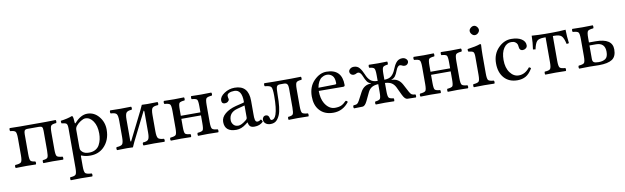

<svg xmlns="http://www.w3.org/2000/svg" viewBox="-49 -1237 6705 2061"><g transform="rotate(-10 3303.0 -206.5)"><path d="M437 -429.2Q484.9 -429.2 544.9 -431.2Q549.8 -426.3 549.8 -414.1Q549.8 -401.9 544.9 -397.9Q501 -395 489 -380.6Q477.1 -366.2 477.1 -307.1V-122.1Q477.1 -62 489 -48.1Q501 -34.2 550.8 -30.8Q554.7 -25.9 554.9 -13.9Q555.2 -2 550.8 2Q494.6 0 438 0Q386.2 0 335.9 2Q332 -2.9 332 -14.9Q332 -26.9 335.9 -30.8Q377 -33.7 387.5 -48.3Q397.9 -63 397.9 -122.1V-338.9Q397.9 -369.6 389.9 -379.9Q381.8 -390.1 355 -390.1H233.9Q207 -390.1 199.5 -378.2Q191.9 -366.2 191.9 -338.9V-122.1Q191.9 -63 202.4 -49.1Q212.9 -35.2 252.9 -30.8Q257.8 -25.9 257.8 -13.9Q257.8 -2 252.9 2Q192.9 0 152.8 0Q94.7 0 35.2 2Q30.3 -2 30 -13.9Q29.8 -25.9 35.2 -30.8Q85.9 -33.7 99.4 -48.3Q112.8 -63 112.8 -122.1V-307.1Q112.8 -366.2 100.8 -380.6Q88.9 -395 44.9 -397.9Q40 -401.9 40 -413.8Q40 -425.8 44.9 -431.2Q105 -429.2 152.8 -429.2Z M760.7 -331.1Q744.6 -311 745.1 -287.1V-105Q745.1 -78.6 749.3 -68.8Q753.4 -59.1 769 -44.9Q792.5 -23.9 839.8 -23.9Q879.9 -23.9 908.9 -40.5Q938 -57.1 952.9 -85.4Q967.8 -113.8 974.4 -143.8Q981 -173.8 981 -208Q981 -290 946.5 -341.6Q912.1 -393.1 861.8 -393.1Q840.8 -393.1 810.8 -374.5Q780.8 -356 760.7 -331.1ZM741.7 -368.2Q742.7 -353 752.9 -363.8Q819.8 -439 890.1 -439Q965.3 -439 1016.1 -377.9Q1066.9 -316.9 1066.9 -234.9Q1066.9 -117.7 993.2 -45.9Q934.1 10.3 845.7 9.8Q796.9 9.8 758.8 -5.4Q751 -9.3 748 -8.3Q745.1 -7.3 745.1 2V109.9Q745.1 169.9 758.5 184.1Q772 198.2 827.1 201.2Q832 206.1 832 218Q832 230 827.1 233.9Q761.2 231.9 706.1 231.9Q664.1 231.9 593.8 233.9Q589.8 230 589.8 218Q589.8 206.1 593.8 201.2Q640.6 199.2 653.3 184.6Q666 169.9 666 109.9V-316.9Q666 -358.9 654.5 -369.9Q643.1 -380.9 601.1 -384.8Q595.2 -401.9 599.1 -413.1Q673.3 -422.9 722.2 -441.9Q730 -441.9 733.9 -434.1Q738.8 -422.4 741.7 -368.2Z M1302.7 -63 1458.5 -374.5Q1471.2 -399.9 1484.4 -431.2Q1504.4 -429.2 1544.4 -429.2Q1575.2 -429.2 1655.3 -431.2Q1660.2 -426.3 1660.4 -414.1Q1660.6 -401.9 1655.3 -397.9Q1607.4 -396 1593 -379.4Q1578.6 -362.8 1578.6 -303.2V-126Q1578.6 -65.9 1593 -49.6Q1607.4 -33.2 1655.3 -30.8Q1660.2 -25.9 1660.4 -13.9Q1660.6 -2 1655.3 2Q1577.1 0 1544.4 0Q1473.6 0 1427.7 2Q1422.9 -2 1422.6 -13.9Q1422.4 -25.9 1427.7 -30.8Q1469.7 -32.7 1484.6 -49.8Q1499.5 -66.9 1499.5 -126V-353Q1499.5 -365.2 1492.7 -365.2L1335.9 -52.2Q1318.4 -16.6 1311.5 2Q1289.6 0 1250.5 0Q1217.3 0 1139.6 2Q1134.8 -2 1134.5 -13.9Q1134.3 -25.9 1139.6 -30.8Q1187.5 -32.7 1201.9 -49.3Q1216.3 -65.9 1216.3 -126V-303.2Q1216.3 -363.3 1201.9 -379.6Q1187.5 -396 1139.6 -397.9Q1134.8 -401.9 1134.5 -413.8Q1134.3 -425.8 1139.6 -431.2Q1215.8 -429.2 1250.5 -429.2Q1321.3 -429.2 1367.7 -431.2Q1372.6 -426.3 1372.6 -414.1Q1372.6 -401.9 1367.7 -397.9Q1325.7 -396 1310.5 -378.9Q1295.4 -361.8 1295.4 -303.2V-75.2Q1295.9 -63 1302.7 -63Z M2169.4 -307.1V-122.1Q2169.4 -62 2181.4 -48.1Q2193.4 -34.2 2241.2 -30.8Q2246.1 -25.9 2246.3 -13.9Q2246.6 -2 2241.2 2Q2163.1 0 2130.4 0Q2094.2 0 2022.5 2Q2018.6 -2 2018.6 -13.9Q2018.6 -25.9 2022.5 -30.8Q2069.3 -34.7 2079.8 -47.9Q2090.3 -61 2090.3 -122.1V-209H1876.5V-122.1Q1876.5 -61 1887 -47.6Q1897.5 -34.2 1944.3 -30.8Q1948.2 -25.9 1948.2 -13.9Q1948.2 -2 1944.3 2Q1872.6 0 1837.4 0Q1805.2 0 1725.6 2Q1720.7 -2 1720.5 -13.9Q1720.2 -25.9 1725.6 -30.8Q1773.4 -34.7 1785.4 -48.3Q1797.4 -62 1797.4 -122.1V-307.1Q1797.4 -367.2 1785.4 -381.1Q1773.4 -395 1725.6 -397.9Q1720.7 -401.9 1720.5 -413.8Q1720.2 -425.8 1725.6 -431.2Q1805.7 -429.2 1836.4 -429.2Q1868.7 -429.2 1944.3 -431.2Q1948.2 -426.3 1948.2 -414.1Q1948.2 -401.9 1944.3 -397.9Q1897.5 -394 1887 -381.1Q1876.5 -368.2 1876.5 -307.1V-242.2H2090.3V-307.1Q2090.3 -368.2 2079.8 -381.6Q2069.3 -395 2022.5 -397.9Q2018.6 -401.9 2018.6 -413.8Q2018.6 -425.8 2022.5 -431.2Q2100.6 -429.2 2129.4 -429.2Q2206.5 -429.2 2241.2 -431.2Q2246.1 -426.3 2246.3 -414.1Q2246.6 -401.9 2241.2 -397.9Q2193.4 -394 2181.4 -380.6Q2169.4 -367.2 2169.4 -307.1Z M2569.3 -232.9 2490.2 -211.9Q2395 -188 2395.5 -102.1Q2395.5 -75.2 2413.8 -53Q2432.1 -30.8 2467.3 -30.8Q2501.5 -30.8 2555.2 -75.2Q2569.3 -86.4 2569.3 -101.1ZM2569.3 -47.9H2567.4L2547.4 -32.2Q2493.2 9.8 2438.5 9.8Q2312.5 9.8 2312.5 -98.1Q2312.5 -147.9 2357.9 -186Q2403.3 -224.1 2477.5 -243.2L2563.5 -264.2Q2569.3 -266.1 2569.3 -275.9Q2569.3 -405.8 2488.3 -405.8Q2455.1 -405.8 2431.6 -395.3Q2408.2 -384.8 2408.2 -363.8Q2408.2 -349.6 2410.2 -344.2Q2413.1 -338.4 2413.6 -326.2Q2413.6 -314.9 2399.9 -303.5Q2386.2 -292 2366.2 -292Q2331.1 -292 2331.5 -328.1Q2331.5 -370.1 2383.1 -404.5Q2434.6 -439 2496.6 -439Q2647.5 -439 2647.5 -270V-123Q2647.5 -102.1 2647.9 -90.1Q2648.4 -78.1 2651.4 -64Q2654.3 -49.8 2660.9 -43.9Q2667.5 -38.1 2677.2 -38.1Q2695.3 -38.1 2714.4 -54.2Q2728.5 -46.4 2731.4 -26.9Q2693.4 10.3 2636.2 9.8Q2602.1 9.8 2588.1 -5.1Q2574.2 -20 2569.3 -47.9Z M3150.9 -122.1Q3150.9 -62 3162.8 -48.1Q3174.8 -34.2 3225.1 -30.8Q3229 -25.9 3229 -14.4Q3229 -2.9 3225.1 2Q3168.9 0 3111.8 0Q3060.1 0 3009.8 2Q3005.9 -2.9 3005.9 -14.4Q3005.9 -25.9 3009.8 -30.8Q3050.8 -33.7 3061.3 -48.3Q3071.8 -63 3071.8 -122.1V-332Q3071.8 -360.8 3062.3 -375.5Q3052.7 -390.1 3026.9 -390.1H2981.9Q2954.1 -390.1 2946.5 -369.6Q2939 -349.1 2939 -286.1Q2939 -130.4 2913.1 -67.9Q2895 -25.9 2871.6 -6.8Q2848.1 12.2 2811 12.2Q2777.8 12.2 2757.3 -4.9Q2736.8 -22 2736.8 -45.9Q2736.8 -63 2747.3 -75.4Q2757.8 -87.9 2775.9 -87.9Q2806.6 -87.9 2813 -49.8Q2815.9 -28.8 2832 -28.8Q2860.8 -28.8 2878.9 -78.1Q2900.9 -142.1 2900.9 -278.8Q2900.9 -357.9 2887.9 -376Q2875 -394 2819.8 -397.9Q2814.9 -401.9 2814.9 -413.8Q2814.9 -425.8 2819.8 -431.2Q2879.9 -429.2 2921.9 -429.2H3110.8Q3158.7 -429.2 3218.8 -431.2Q3222.7 -426.3 3222.9 -414.1Q3223.1 -401.9 3218.8 -397.9Q3174.8 -395 3162.8 -380.6Q3150.9 -366.2 3150.9 -307.1Z M3383.8 -282.2 3564.9 -285.2Q3580.1 -285.2 3579.6 -298.8Q3579.6 -356 3555.2 -379.9Q3530.8 -403.8 3496.6 -403.8Q3483.4 -403.8 3470.7 -400.4Q3458 -397 3439.5 -386Q3420.9 -375 3405.8 -348.1Q3390.6 -321.3 3383.8 -282.2ZM3646 -92.8Q3663.1 -91.8 3667 -77.1Q3600.1 9.8 3496.6 9.8Q3397.5 9.8 3343.8 -54.2Q3296.9 -108.4 3296.9 -202.1Q3296.9 -308.1 3360.4 -372.6Q3423.8 -437 3496.6 -437Q3665.5 -437 3665.5 -263.2Q3665.5 -246.1 3647 -246.1L3380.9 -248Q3380.9 -164.1 3412.6 -110.8Q3456.5 -39.1 3522 -39.1Q3564 -39.1 3590.6 -51Q3617.2 -63 3646 -92.8Z M3815.4 0Q3741.2 1 3721.7 2Q3716.8 -2 3716.6 -13.9Q3716.3 -25.9 3721.7 -30.8Q3750.5 -31.7 3762.5 -39.8Q3774.4 -47.9 3787.6 -73.2L3832.5 -158.2Q3870.6 -229 3947.8 -229V-231.9Q3920.9 -238.8 3905.8 -260.5Q3890.6 -282.2 3876.5 -317.9Q3857.4 -367.7 3831.5 -368.2Q3818.4 -368.2 3808.3 -361.1Q3798.3 -354 3778.3 -354Q3762.2 -354 3750.5 -366Q3738.8 -377.9 3738.8 -393.1Q3738.8 -410.2 3755.1 -424.1Q3771.5 -438 3795.4 -438Q3834.5 -438 3857.4 -410.4Q3880.4 -382.8 3899.4 -336.9Q3917.5 -291 3945.1 -267.6Q3972.7 -244.1 4022.5 -244.1V-307.1Q4022.5 -366.2 4011.5 -380.6Q4000.5 -395 3959.5 -397.9Q3954.6 -401.9 3954.6 -413.8Q3954.6 -425.8 3959.5 -431.2Q4005.4 -429.2 4058.6 -429.2Q4110.4 -429.2 4158.7 -431.2Q4162.6 -426.3 4162.6 -414.1Q4162.6 -401.9 4158.7 -397.9Q4117.7 -394 4106.7 -380.1Q4095.7 -366.2 4095.7 -307.1V-244.1Q4145.5 -244.1 4173.1 -267.6Q4200.7 -291 4218.8 -336.9Q4227.5 -357.9 4235.1 -373Q4242.7 -388.2 4255.1 -404.5Q4267.6 -420.9 4284.7 -429.4Q4301.8 -438 4322.8 -438Q4346.7 -438 4363 -424.1Q4379.4 -410.2 4379.4 -393.1Q4379.4 -377.9 4367.4 -366Q4355.5 -354 4339.4 -354Q4320.3 -354 4309.3 -361.1Q4298.3 -368.2 4286.6 -368.2Q4260.7 -368.2 4241.7 -317.9Q4228.5 -281.7 4213.1 -261Q4197.8 -240.2 4170.4 -231.9V-229Q4247.6 -229 4285.6 -158.2L4330.6 -73.2Q4343.8 -48.3 4355.7 -40.3Q4367.7 -32.2 4396.5 -30.8Q4400.4 -25.9 4400.4 -13.9Q4400.4 -2 4396.5 2L4302.7 0Q4276.9 -1 4252.4 -50.8L4209.5 -141.1Q4194.3 -171.9 4168.9 -189Q4143.6 -206.1 4095.7 -209V-122.1Q4095.7 -63 4106.7 -48.6Q4117.7 -34.2 4158.7 -30.8Q4162.6 -25.9 4162.6 -13.9Q4162.6 -2 4158.7 2Q4114.7 0 4059.6 0Q4005.4 0 3959.5 2Q3954.6 -2 3954.6 -13.9Q3954.6 -25.9 3959.5 -30.8Q4000.5 -34.7 4011.5 -48.8Q4022.5 -63 4022.5 -122.1V-209Q3974.6 -206.1 3949 -189Q3923.3 -171.9 3908.7 -141.1L3865.7 -50.8Q3841.3 -1 3815.4 0Z M4891.1 -307.1V-122.1Q4891.1 -62 4903.1 -48.1Q4915 -34.2 4962.9 -30.8Q4967.8 -25.9 4968 -13.9Q4968.3 -2 4962.9 2Q4884.8 0 4852.1 0Q4815.9 0 4744.1 2Q4740.2 -2 4740.2 -13.9Q4740.2 -25.9 4744.1 -30.8Q4791 -34.7 4801.5 -47.9Q4812 -61 4812 -122.1V-209H4598.1V-122.1Q4598.1 -61 4608.6 -47.6Q4619.1 -34.2 4666 -30.8Q4669.9 -25.9 4669.9 -13.9Q4669.9 -2 4666 2Q4594.2 0 4559.1 0Q4526.9 0 4447.3 2Q4442.4 -2 4442.1 -13.9Q4441.9 -25.9 4447.3 -30.8Q4495.1 -34.7 4507.1 -48.3Q4519 -62 4519 -122.1V-307.1Q4519 -367.2 4507.1 -381.1Q4495.1 -395 4447.3 -397.9Q4442.4 -401.9 4442.1 -413.8Q4441.9 -425.8 4447.3 -431.2Q4527.3 -429.2 4558.1 -429.2Q4590.3 -429.2 4666 -431.2Q4669.9 -426.3 4669.9 -414.1Q4669.9 -401.9 4666 -397.9Q4619.1 -394 4608.6 -381.1Q4598.1 -368.2 4598.1 -307.1V-242.2H4812V-307.1Q4812 -368.2 4801.5 -381.6Q4791 -395 4744.1 -397.9Q4740.2 -401.9 4740.2 -413.8Q4740.2 -425.8 4744.1 -431.2Q4822.3 -429.2 4851.1 -429.2Q4928.2 -429.2 4962.9 -431.2Q4967.8 -426.3 4968 -414.1Q4968.3 -401.9 4962.9 -397.9Q4915 -394 4903.1 -380.6Q4891.1 -367.2 4891.1 -307.1Z M5087.9 -599.1Q5087.9 -617.2 5105 -632.1Q5122.1 -647 5140.1 -647Q5159.2 -647 5173.6 -630.4Q5188 -613.8 5188 -595.2Q5188 -578.1 5172.1 -562.5Q5156.2 -546.9 5136.2 -546.9Q5118.2 -546.9 5103 -563.5Q5087.9 -580.1 5087.9 -599.1ZM5179.2 -122.1Q5179.2 -62 5191.2 -48.1Q5203.1 -34.2 5251 -30.8Q5255.9 -25.9 5255.9 -13.9Q5255.9 -2 5251 2Q5185.1 0 5140.1 0Q5094.2 0 5027.8 2Q5023.9 -2 5023.9 -13.9Q5023.9 -25.9 5027.8 -30.8Q5075.7 -34.7 5087.9 -48.3Q5100.1 -62 5100.1 -122.1V-316.9Q5100.1 -358.9 5088.6 -369.9Q5077.1 -380.9 5035.2 -384.8Q5029.3 -401.9 5033.2 -413.1Q5126 -425.3 5169.9 -441.9Q5183.1 -441.9 5183.1 -435.1Q5179.2 -371.1 5179.2 -321.3Z M5667 -90.8Q5631.8 -32.7 5593 -11.5Q5554.2 9.8 5503.9 9.8Q5411.1 9.8 5358.6 -49.6Q5306.2 -108.9 5306.2 -208Q5306.2 -309.1 5369.1 -374Q5432.1 -439 5511.2 -439Q5582 -439 5623 -412.6Q5664.1 -386.2 5664.1 -344.2Q5664.1 -323.2 5648.4 -311.5Q5632.8 -299.8 5615.2 -299.8Q5581.1 -299.8 5577.1 -335.9Q5575.2 -357.9 5570.6 -370.4Q5565.9 -382.8 5550 -394.3Q5534.2 -405.8 5505.9 -405.8Q5456.1 -405.8 5424.1 -358.4Q5392.1 -311 5392.1 -230Q5392.1 -144 5431.2 -91.6Q5470.2 -39.1 5525.9 -39.1Q5594.7 -39.1 5646 -105Q5662.1 -103 5667 -90.8Z M5878.9 -122.1V-392.1H5863.8Q5804.7 -392.1 5784.2 -370.1Q5763.7 -348.1 5750 -283.2L5722.7 -287.1Q5733.9 -356.9 5734.9 -435.1Q5814.9 -429.2 5880.9 -429.2H5955.6Q6034.7 -429.2 6104 -435.1Q6105 -361.8 6114.7 -287.1Q6101.6 -283.2 6088.9 -283.2Q6074.7 -347.2 6053.7 -369.6Q6032.7 -392.1 5974.6 -392.1H5958V-122.1Q5958 -62 5970.5 -47.6Q5982.9 -33.2 6029.8 -30.8Q6034.7 -25.9 6034.7 -13.9Q6034.7 -2 6029.8 2Q5953.6 0 5918.9 0Q5884.8 0 5806.6 2Q5802.7 -2 5802.7 -13.9Q5802.7 -25.9 5806.6 -30.8Q5853.5 -32.7 5866.2 -47.4Q5878.9 -62 5878.9 -122.1Z M6496.6 -126Q6496.6 -224.1 6398.4 -224.1H6327.6V-76.2Q6327.6 -50.3 6342 -40.5Q6356.4 -30.8 6393.6 -30.8Q6441.4 -30.8 6469 -50.3Q6496.6 -69.8 6496.6 -126ZM6327.6 -306.2V-256.8H6399.4Q6582.5 -256.8 6582.5 -136.2Q6582.5 -59.1 6536.1 -28.6Q6489.7 2 6392.6 2Q6372.6 2 6340.6 1Q6308.6 0 6288.6 0Q6242.7 0 6176.8 2Q6171.9 -2 6171.6 -13.9Q6171.4 -25.9 6176.8 -30.8Q6224.6 -34.7 6236.6 -48.3Q6248.5 -62 6248.5 -122.1V-307.1Q6248.5 -367.2 6236.6 -381.1Q6224.6 -395 6176.8 -397.9Q6171.9 -401.9 6171.6 -413.8Q6171.4 -425.8 6176.8 -431.2Q6242.7 -429.2 6287.6 -429.2Q6331.5 -429.2 6399.4 -431.2Q6403.3 -426.3 6403.6 -414.1Q6403.8 -401.9 6399.4 -397.9Q6351.6 -394 6339.6 -380.6Q6327.6 -367.2 6327.6 -306.2Z"/></g></svg>

Font: Linux Libertine O
Style: Regular
Weight: 400
Designer: Philipp H. Poll
Foundry: Philipp H. Poll
Version: Version 5.3.0